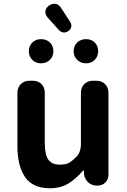

<svg xmlns="http://www.w3.org/2000/svg" viewBox="-20 -991 677 1025"><path d="M246 14Q155 14 114 -45.5Q73 -105 73 -211V-495Q73 -524 91 -542Q109 -560 137 -560H155Q184 -560 201.5 -542Q219 -524 219 -495V-229Q219 -164 238.5 -138Q258 -112 299 -112Q333 -112 350 -122.5Q367 -133 389 -155Q400 -166 406 -184Q412 -202 412 -217V-495Q412 -524 430 -542Q448 -560 477 -560H494Q523 -560 541 -542Q559 -524 559 -495V-59Q559 -33 542.5 -16.5Q526 0 498 0Q471 0 452.5 -16Q434 -32 429 -58L428 -81H424Q388 -38 346 -12Q304 14 246 14ZM199 -653Q171 -653 152.5 -671.5Q134 -690 134 -717Q134 -746 152.5 -764Q171 -782 199 -782Q228 -782 246.5 -764Q265 -746 265 -717Q265 -690 246.5 -671.5Q228 -653 199 -653ZM343 -824Q331 -816 317.5 -818Q304 -820 294 -831L233 -899Q220 -916 222.5 -933Q225 -950 243 -962Q261 -974 278.5 -970Q296 -966 307 -947L356 -872Q363 -859 360 -846Q357 -833 343 -824ZM439 -653Q411 -653 392 -671.5Q373 -690 373 -717Q373 -746 392 -764Q411 -782 439 -782Q468 -782 486 -764Q504 -746 504 -717Q504 -690 486 -671.5Q468 -653 439 -653Z"/></svg>

Font: Chiron GoRound TC
Style: Bold
Weight: 700
Designer: Ryoko NISHIZUKA 西塚涼子 (kana, bopomofo & ideographs); Paul D. Hunt (Latin, Greek & Cyrillic); Sandoll Communications 산돌커뮤니
Foundry: Adobe
Version: Version 1.000;hotconv 1.1.1;makeotfexe 2.6.0